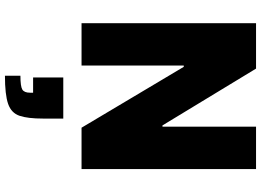

<svg xmlns="http://www.w3.org/2000/svg" viewBox="-156 -572 1030 757"><g transform="rotate(90 358.5 -193.0)"><path d="M71 0V-688H250L474 -319H479V-688H646V0H483L243 -403H238V0ZM278 302V241Q320 241 332.5 233.5Q345 226 345 203V191H285V72H447V152Q447 212 436 244.5Q425 277 389 289.5Q353 302 278 302Z"/></g></svg>

Font: Saira
Style: Bold
Weight: 700
Designer: Hector Gatti with collaboration of the Omnibus-Type team
Foundry: Omnibus-Type
Version: Version 1.100; ttfautohint (v1.8.3)